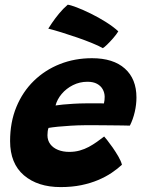

<svg xmlns="http://www.w3.org/2000/svg" viewBox="-20 -774 598 797"><path d="M486.2 -90.2Q468.1 -73.2 443.6 -56.7Q419 -40.1 387.6 -26.8Q356.2 -13.5 317.4 -5.4Q278.5 2.6 231.8 2.6Q136.6 2.6 79.2 -46.4Q21.9 -95.4 21.9 -188.5Q21.9 -266.8 48 -330Q74.1 -393.2 120.5 -438.4Q166.9 -483.6 228.6 -508Q290.2 -532.4 361.9 -532.4Q450.2 -532.4 498.3 -489.4Q546.4 -446.5 546.4 -369.2Q546.4 -340.1 539.4 -309.4Q532.4 -278.8 519.1 -252.5Q512.2 -252.9 487.7 -253.2Q463.1 -253.5 431.7 -253.8Q400.2 -254.1 372.4 -254.3Q344.5 -254.5 331 -254.2Q302.9 -254 273.8 -252.2Q244.8 -250.5 220.5 -248.1Q196.2 -245.6 181.4 -243Q177 -231.1 177 -212.6Q177 -191.1 188.8 -175.5Q200.6 -159.9 221.1 -151.7Q241.5 -143.5 267.4 -143.5Q290.5 -143.5 310.8 -149.1Q331 -154.8 348.6 -164.2Q366.2 -173.8 382.1 -185Q398 -196.2 412.4 -207.4Q414.9 -204.9 425 -192.2Q435.1 -179.5 447.8 -161.4Q460.4 -143.2 471.4 -124.3Q482.4 -105.4 486.2 -90.2ZM210.6 -336.2Q222.4 -338.1 241.4 -340Q260.5 -341.9 285.1 -343.3Q309.8 -344.8 338 -345Q354.2 -345.2 369.7 -345.2Q385.1 -345.1 396.4 -345.1Q407.8 -345 411.4 -344.6Q413.1 -351 413.8 -358.4Q414.5 -365.9 414.5 -372.9Q414.1 -389.6 406.2 -403.6Q398.4 -417.6 382.7 -426.1Q367 -434.6 342.8 -434.6Q310.8 -434.6 282.8 -420.6Q254.9 -406.5 236 -384Q217.1 -361.5 210.6 -336.2ZM261.2 -754.5Q272.4 -753.2 298.4 -743.4Q324.4 -733.5 356.6 -717.7Q388.9 -701.9 419.5 -682.6Q450.1 -663.4 471.1 -643.9Q463.1 -630.8 449.8 -615.5Q436.4 -600.2 424.3 -588.5Q412.2 -576.8 406.8 -574.1Q390.2 -583.8 361.9 -595.2Q333.6 -606.8 300.6 -618.2Q267.6 -629.6 236 -639.4Q204.4 -649.2 180.4 -655.2Q184.2 -661.4 195.9 -678.8Q207.6 -696.2 224.8 -717.2Q241.9 -738.1 261.2 -754.5Z"/></svg>

Font: Grandstander Thin
Style: Italic
Weight: 100
Italic angle: -15°
Designer: Tyler Finck
Foundry: Etcetera Type Co
Version: Version 1.200